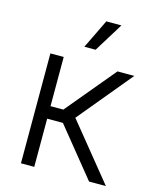

<svg xmlns="http://www.w3.org/2000/svg" viewBox="-113 -827 730 904"><g transform="rotate(15 252.0 -375.0)"><path d="M76.7 0V-535.6H141.6V-295.9H204.1L403.8 -535.6H485.8L268.6 -273.4L490.7 0H408.7L218.3 -234.9H141.6V0ZM223.1 -607.4 292 -749.5H365.7L277.8 -607.4Z"/></g></svg>

Font: Inter 20pt Light
Style: Regular
Weight: 300
Version: Version 4.001;git-66647c0bb